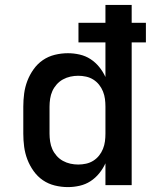

<svg xmlns="http://www.w3.org/2000/svg" viewBox="-20 -755 640 783"><path d="M257 8Q230 8 203.5 1.5Q177 -5 155 -20Q133 -35 117 -57.5Q101 -80 91.5 -105Q82 -130 78.5 -156.5Q75 -183 75 -210V-320Q75 -347 78.5 -373.5Q82 -400 91.5 -425Q101 -450 117 -472.5Q133 -495 155 -510Q177 -525 203.5 -531.5Q230 -538 257 -538Q281 -538 305 -532.5Q329 -527 349 -514Q369 -501 384.5 -482Q400 -463 410 -441V-582H300V-662H410V-735H517V-662H575V-582H517V0H410V-89Q400 -67 384.5 -48Q369 -29 349 -16Q329 -3 305 2.5Q281 8 257 8ZM299 -84Q315 -84 331 -87.5Q347 -91 360.5 -99.5Q374 -108 384 -120.5Q394 -133 400 -148Q406 -163 408 -178.5Q410 -194 410 -210V-320Q410 -336 408 -351.5Q406 -367 400 -382Q394 -397 384 -409.5Q374 -422 360.5 -430.5Q347 -439 331 -442.5Q315 -446 299 -446Q283 -446 267 -442.5Q251 -439 236.5 -431Q222 -423 211 -410.5Q200 -398 193.5 -383.5Q187 -369 184.5 -352.5Q182 -336 182 -320V-210Q182 -194 184.5 -177.5Q187 -161 193.5 -146.5Q200 -132 211 -119.5Q222 -107 236.5 -99Q251 -91 267 -87.5Q283 -84 299 -84Z"/></svg>

Font: Iosevka Curly SmBdEx
Style: Regular
Weight: 600
Width: 7
Monospace: yes
Designer: Belleve Invis
Foundry: Belleve Invis
Version: Version 11.1.0; ttfautohint (v1.8.3)